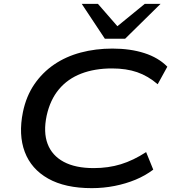

<svg xmlns="http://www.w3.org/2000/svg" viewBox="-20 -966 892 996"><path d="M456 10Q318 10 230 -39.5Q142 -89 108.5 -178Q75 -267 99 -385Q116 -467 158 -528.5Q200 -590 261 -631.5Q322 -673 399 -693.5Q476 -714 563 -714Q656 -714 729 -690.5Q802 -667 848 -620L798 -529Q748 -572 691.5 -591.5Q635 -611 561 -611Q471 -611 401 -584Q331 -557 285.5 -502.5Q240 -448 222 -366Q204 -280 227 -219.5Q250 -159 310.5 -126.5Q371 -94 466 -94Q542 -94 607 -114Q672 -134 738 -177L775 -86Q734 -55 683.5 -34Q633 -13 575 -1.5Q517 10 456 10ZM524 -765 404 -946H488L589 -830L731 -946H813L629 -765Z"/></svg>

Font: Nunito Sans 10pt Expanded SemiBold
Style: Italic
Weight: 600
Width: 7
Italic angle: -9°
Designer: Vernon Adams
Foundry: Vernon Adams
Version: Version 3.101;gftools[0.9.27]